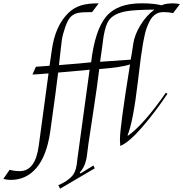

<svg xmlns="http://www.w3.org/2000/svg" viewBox="-195 -871 1106 1159"><path d="M161 -478Q294 -488 355 -495Q378 -688 444.5 -769.5Q511 -851 659 -851Q735 -851 780 -839Q802 -849 832 -850L842 -851Q871 -851 891 -846L850 -792Q822 -798 795 -798Q768 -798 752 -789.5Q736 -781 725 -768.5Q714 -756 704 -734.5Q694 -713 688 -695.5Q682 -678 676.5 -650.5Q671 -623 668 -608Q660 -558 655 -522.5Q650 -487 637 -376Q609 -137 575 -54L578 -52Q674 -121 806 -311L816 -305Q741 -193 662.5 -102.5Q584 -12 531 10Q529 -14 529 -28Q529 -105 590 -482Q541 -465 404 -454Q392 -352 367.5 -193Q343 -34 338.5 -1Q334 32 331.5 54.5Q329 77 327 86Q325 95 320 112Q311 143 286 171L291 176Q299 172 369 128L377 145L168 268L157 247Q211 224 240 192Q261 170 268 123Q270 109 273.5 78.5Q277 48 283 9.5Q289 -29 346 -450Q298 -445 156 -433Q145 -337 108 -75Q87 69 25.5 142Q-36 215 -131 215Q-152 215 -175 209L-137 154Q-107 162 -76 162Q19 162 39 8Q49 -72 98 -428Q45 -423 1 -421Q21 -468 22 -468Q61 -471 104 -474L118 -570Q138 -716 219 -794Q249 -823 290 -837Q331 -851 401 -851L361 -798Q300 -798 276 -793Q252 -788 233.5 -771Q215 -754 199 -708Q183 -662 178.5 -630.5Q174 -599 171.5 -572.5Q169 -546 161 -478ZM409 -498Q437 -500 594 -511Q602 -554 609.5 -607Q617 -660 652.5 -718.5Q688 -777 737 -813Q625 -812 573 -804Q490 -791 460 -745Q442 -718 430 -650Q427 -628 420.5 -578Q414 -528 409 -498Z"/></svg>

Font: Felipa
Style: Regular
Weight: 400
Designer: Javier Alcaraz
Foundry: Fontstage
Version: Version 1.001